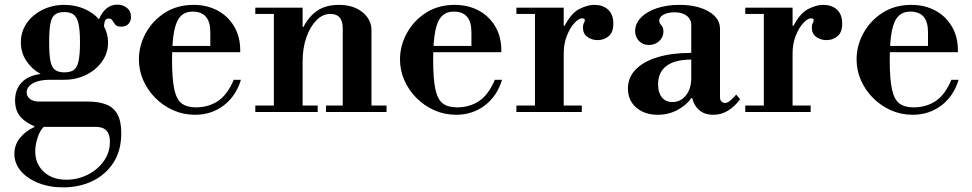

<svg xmlns="http://www.w3.org/2000/svg" viewBox="-20 -483 4192 828"><path d="M252 325Q192 325 144 305.5Q96 286 69 253.5Q42 221 42 181Q42 142 66 112Q90 82 128 65V61Q88 45 66.5 18.5Q45 -8 45 -50Q45 -97 73 -127Q101 -157 155 -164Q117 -185 93.5 -220.5Q70 -256 70 -300Q70 -347 95.5 -383.5Q121 -420 164 -441Q207 -462 257 -462Q303 -462 342 -445.5Q381 -429 407 -400Q418 -428 438 -445.5Q458 -463 486 -463Q510 -463 527.5 -449Q545 -435 545 -410Q545 -392 534 -380Q523 -368 503 -368Q484 -368 477 -377Q470 -386 465 -394.5Q460 -403 447 -403Q439 -403 434.5 -396Q430 -389 428 -370Q437 -354 441.5 -336.5Q446 -319 446 -300Q446 -254 420 -217.5Q394 -181 351 -160Q308 -139 257 -139H195Q150 -139 122.5 -124Q95 -109 95 -84Q95 -68 109 -56.5Q123 -45 149 -45H359Q406 -45 438 -32.5Q470 -20 486.5 10Q503 40 503 91Q503 166 469.5 218Q436 270 379.5 297.5Q323 325 252 325ZM266 292Q314 292 357 271Q400 250 427 212.5Q454 175 454 128Q454 96 439 80Q424 64 392 64H169Q153 78 142.5 109.5Q132 141 132 170Q132 223 168.5 257.5Q205 292 266 292ZM257 -171Q284 -171 298.5 -181.5Q313 -192 319 -220.5Q325 -249 325 -300Q325 -353 318.5 -381Q312 -409 297.5 -420Q283 -431 257 -431Q232 -431 217.5 -420.5Q203 -410 197.5 -382Q192 -354 192 -301Q192 -248 197.5 -220Q203 -192 217.5 -181.5Q232 -171 257 -171Z M821 12Q771 12 727 -7.5Q683 -27 649.5 -61Q616 -95 597.5 -137.5Q579 -180 579 -227Q579 -286 608.5 -340Q638 -394 691 -428Q744 -462 815 -462Q872 -462 917.5 -438Q963 -414 989.5 -369.5Q1016 -325 1016 -266V-258H679V-285H887V-344Q887 -433 811 -433Q779 -433 759.5 -413.5Q740 -394 731 -348.5Q722 -303 722 -224Q722 -143 731.5 -98.5Q741 -54 763.5 -37Q786 -20 825 -20Q878 -20 919 -46.5Q960 -73 988 -139H1019Q998 -69 945 -28.5Q892 12 821 12Z M1458 -15V-361Q1458 -423 1405 -423Q1372 -423 1345 -396Q1318 -369 1301.5 -322.5Q1285 -276 1285 -217L1265 -367H1289Q1310 -410 1347 -436Q1384 -462 1442 -462Q1504 -462 1543 -430.5Q1582 -399 1582 -353V-15ZM1081 0V-28H1350V0ZM1161 -15V-434H1285V-15ZM1386 0V-28H1647V0ZM1081 -423V-450H1285V-423Z M1947 12Q1897 12 1853 -7.5Q1809 -27 1775.5 -61Q1742 -95 1723.5 -137.5Q1705 -180 1705 -227Q1705 -286 1734.5 -340Q1764 -394 1817 -428Q1870 -462 1941 -462Q1998 -462 2043.5 -438Q2089 -414 2115.5 -369.5Q2142 -325 2142 -266V-258H1805V-285H2013V-344Q2013 -433 1937 -433Q1905 -433 1885.5 -413.5Q1866 -394 1857 -348.5Q1848 -303 1848 -224Q1848 -143 1857.5 -98.5Q1867 -54 1889.5 -37Q1912 -20 1951 -20Q2004 -20 2045 -46.5Q2086 -73 2114 -139H2145Q2124 -69 2071 -28.5Q2018 12 1947 12Z M2207 0V-28H2287V-423H2207V-450H2411V-372H2415Q2444 -427 2479 -444.5Q2514 -462 2542 -462Q2581 -462 2603 -441Q2625 -420 2625 -381Q2625 -344 2605 -327Q2585 -310 2557 -310Q2533 -310 2513.5 -323.5Q2494 -337 2494 -364Q2494 -377 2498 -383.5Q2502 -390 2502 -395Q2502 -399 2500 -401.5Q2498 -404 2490 -404Q2476 -404 2457 -383.5Q2438 -363 2424.5 -328.5Q2411 -294 2411 -253V-28H2489V0Z M2816 12Q2760 12 2724 -19Q2688 -50 2688 -101Q2688 -149 2721.5 -183.5Q2755 -218 2816.5 -236.5Q2878 -255 2961 -255V-374Q2961 -400 2941.5 -415Q2922 -430 2889 -430Q2861 -430 2842 -420Q2823 -410 2823 -394Q2823 -383 2832 -374Q2841 -365 2841 -346Q2841 -323 2823 -306Q2805 -289 2778 -289Q2752 -289 2735.5 -306.5Q2719 -324 2719 -349Q2719 -381 2744 -407Q2769 -433 2812.5 -447.5Q2856 -462 2910 -462Q2987 -462 3036 -433.5Q3085 -405 3085 -359V-62Q3085 -52 3091.5 -45.5Q3098 -39 3107 -39Q3116 -39 3126.5 -47Q3137 -55 3155 -75L3172 -55Q3121 12 3057 12Q3019 12 2996 -7.5Q2973 -27 2965 -60H2961Q2942 -31 2903 -9.5Q2864 12 2816 12ZM2880 -43Q2915 -43 2938 -71.5Q2961 -100 2961 -146V-226Q2891 -226 2854.5 -199Q2818 -172 2818 -119Q2818 -84 2834 -63.5Q2850 -43 2880 -43Z M3194 0V-28H3274V-423H3194V-450H3398V-372H3402Q3431 -427 3466 -444.5Q3501 -462 3529 -462Q3568 -462 3590 -441Q3612 -420 3612 -381Q3612 -344 3592 -327Q3572 -310 3544 -310Q3520 -310 3500.5 -323.5Q3481 -337 3481 -364Q3481 -377 3485 -383.5Q3489 -390 3489 -395Q3489 -399 3487 -401.5Q3485 -404 3477 -404Q3463 -404 3444 -383.5Q3425 -363 3411.5 -328.5Q3398 -294 3398 -253V-28H3476V0Z M3916 12Q3866 12 3822 -7.5Q3778 -27 3744.5 -61Q3711 -95 3692.5 -137.5Q3674 -180 3674 -227Q3674 -286 3703.5 -340Q3733 -394 3786 -428Q3839 -462 3910 -462Q3967 -462 4012.5 -438Q4058 -414 4084.5 -369.5Q4111 -325 4111 -266V-258H3774V-285H3982V-344Q3982 -433 3906 -433Q3874 -433 3854.5 -413.5Q3835 -394 3826 -348.5Q3817 -303 3817 -224Q3817 -143 3826.5 -98.5Q3836 -54 3858.5 -37Q3881 -20 3920 -20Q3973 -20 4014 -46.5Q4055 -73 4083 -139H4114Q4093 -69 4040 -28.5Q3987 12 3916 12Z"/></svg>

Font: Libre Bodoni Medium
Style: Regular
Weight: 500
Designer: Pablo Impallari, Rodrigo Fuenzalida
Foundry: Impallari Type
Version: Version 2.005;gftools[0.9.23]